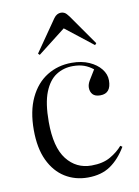

<svg xmlns="http://www.w3.org/2000/svg" viewBox="-87 -820 644 892"><g transform="rotate(-10 235.0 -374.0)"><path d="M255 14Q195 14 147.5 -15.5Q100 -45 72.5 -103Q45 -161 45 -247Q45 -336 74.5 -398Q104 -460 155.5 -492Q207 -524 272 -524Q319 -524 354 -508.5Q389 -493 409 -468Q429 -443 429 -414Q429 -352 378 -352Q353 -352 342 -364.5Q331 -377 331 -396Q331 -412 341.5 -429.5Q352 -447 370 -476Q350 -492 327.5 -500Q305 -508 275 -508Q231 -508 196 -485.5Q161 -463 140.5 -411.5Q120 -360 120 -272Q120 -152 164.5 -95Q209 -38 281 -38Q335 -38 370.5 -58.5Q406 -79 428 -105L437 -99Q405 -45 362 -15.5Q319 14 255 14ZM133 -586 126 -593 230 -743Q244 -762 264 -762Q273 -762 281 -757.5Q289 -753 300 -738L401 -594L394 -586L264 -688Z"/></g></svg>

Font: Literata 72pt Light
Style: Regular
Weight: 300
Designer: Latin by Veronika Burian and Jose Scaglione. Greek by Irene Vlachou. Cyrillic by Vera Evstafieva.
Foundry: TypeTogether
Version: Version 3.002